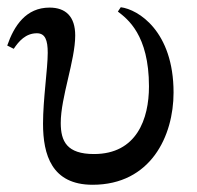

<svg xmlns="http://www.w3.org/2000/svg" viewBox="-34 -501 545 531"><path d="M222 10C383 10 446 -125 446 -245C446 -415 348 -475 300 -481L292 -469C318 -449 378 -405 378 -262C378 -172 344 -75 226 -75C151 -75 134 -110 134 -161C134 -232 174 -334 174 -403C174 -455 148 -480 103 -480C38 -480 5 -430 -14 -375L4 -366C18 -387 37 -409 68 -409C91 -409 98 -390 98 -355C98 -311 85 -226 85 -159C85 -73 109 10 222 10Z"/></svg>

Font: STIX Two Text
Style: Regular
Weight: 400
Designer: Ross Mills, John Hudson & Paul Hanslow, Tiro Typeworks Ltd; with prior portions MicroPress Inc., and Coen Hoffman.
Foundry: Tiro Typeworks Ltd
Version: Version 2.13 b171